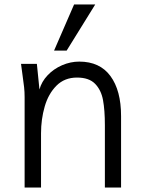

<svg xmlns="http://www.w3.org/2000/svg" viewBox="-20 -834 640 854"><path d="M80.5 -497.5 73.5 -550H144L155.5 -436Q165 -471 191.8 -499.2Q218.5 -527.5 256 -543.8Q293.5 -560 332.5 -560Q424 -560 471.2 -495.8Q518.5 -431.5 518.5 -318V0H446.5V-277Q446.5 -344 438.2 -388.8Q430 -433.5 403 -461.2Q376 -489 322.5 -489Q267 -489 231 -452.8Q195 -416.5 178.8 -360Q162.5 -303.5 162.5 -241V0H89.5V-402Q89.5 -425.5 87.2 -446.2Q85 -467 80.5 -497.5ZM220.5 -609 309.5 -814H403.5L276.5 -609Z"/></svg>

Font: JuliaMono Light
Style: Regular
Weight: 300
Monospace: yes
Designer: cormullion
Foundry: corm
Version: Version 0.054; ttfautohint (v1.8.4)